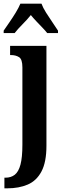

<svg xmlns="http://www.w3.org/2000/svg" viewBox="-38 -786 349 1046"><path d="M-14 240V182H-8Q22 182 42.5 166Q63 150 73.5 111Q84 72 84 2V-419Q84 -463 66 -474.5Q48 -486 22 -486H17V-536H215V8Q215 97 188 148Q161 199 113 219.5Q65 240 2 240ZM-18 -619Q-5 -638 13 -664Q31 -690 47.5 -717Q64 -744 73 -766H188Q196 -744 213 -717Q230 -690 248 -664Q266 -638 278 -619V-606H219Q210 -618 193.5 -635Q177 -652 159.5 -670.5Q142 -689 130 -704Q111 -680 84.5 -653.5Q58 -627 42 -606H-18Z"/></svg>

Font: Noto Serif ExtraCondensed
Style: Bold
Weight: 700
Width: 2
Designer: Monotype Design Team
Foundry: Monotype Imaging Inc.
Version: Version 2.014; ttfautohint (v1.8.4.7-5d5b)